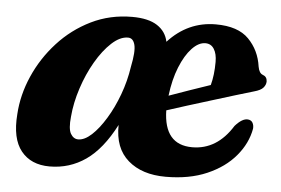

<svg xmlns="http://www.w3.org/2000/svg" viewBox="-41 -524 863 590"><g transform="rotate(5 390.5 -229.0)"><path d="M744 -159Q736 -113.5 703.2 -74.5Q670.5 -35.5 616.2 -12Q562 11.5 489 11.5Q416 11.5 373 -25.8Q330 -63 331.5 -134.5Q292 -58 242.2 -23.5Q192.5 11 131 11Q73.5 11 43 -27Q12.5 -65 18.5 -140.5Q22 -200 47.5 -258.2Q73 -316.5 116.5 -364.2Q160 -412 218 -440.5Q276 -469 344.5 -469Q394.5 -469 421.8 -451.2Q449 -433.5 455.5 -402Q516.5 -468.5 602.5 -468.5Q671 -468.5 704.2 -434.5Q737.5 -400.5 744.5 -350.5Q748 -330.5 759.5 -326.5Q772.5 -322 773 -307.5Q773 -297 765.2 -288Q757.5 -279 737 -273.5Q715.5 -267.5 681.8 -257Q648 -246.5 609.8 -234.8Q571.5 -223 535.5 -211.8Q499.5 -200.5 473.5 -192Q475.5 -86 562.5 -86Q639 -86 686.5 -162.5Q708.5 -187.5 726 -186Q736.5 -185 740.8 -177Q745 -169 744 -159ZM575.5 -408Q554.5 -408 534 -386.2Q513.5 -364.5 498 -326Q482.5 -287.5 476.5 -237.5Q504 -247.5 538.8 -259.5Q573.5 -271.5 603 -281.5Q611.5 -312.5 611.5 -353.5Q611.5 -378.5 602.2 -393.2Q593 -408 575.5 -408ZM183.5 -147Q179.5 -109.5 188.2 -94.5Q197 -79.5 211.5 -79.5Q231 -79.5 252.8 -99.5Q274.5 -119.5 295.2 -153.5Q316 -187.5 331.5 -229.5Q347 -271.5 353.5 -315.5Q363.5 -364 358.2 -384.2Q353 -404.5 337 -404.5Q312.5 -404.5 286.8 -380.8Q261 -357 238.8 -318.8Q216.5 -280.5 201.8 -235.2Q187 -190 183.5 -147Z"/></g></svg>

Font: Fraunces 72pt S050
Style: Bold Italic
Weight: 700
Italic angle: -16°
Version: Version 1.000; ttfautohint (v1.8.3)